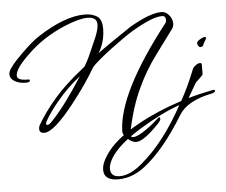

<svg xmlns="http://www.w3.org/2000/svg" viewBox="-61 -699 1279 1088"><g transform="rotate(-5 579.0 -155.5)"><path d="M688 116Q665 116 639 92Q614 68 614 51Q618 -166 912 -542Q916 -549 916 -558Q916 -582 896 -582Q865 -582 821 -563.5Q777 -545 718 -510Q698 -498 667.5 -476.5Q637 -455 595 -424Q549 -389 521 -365Q493 -341 482 -328Q457 -285 423.5 -236Q390 -187 346 -131Q228 19 174 19Q146 19 146 -6Q146 -18 152 -28Q171 -61 197.5 -98Q224 -135 259 -175Q290 -210 317.5 -236Q345 -262 367 -281L433 -335Q447 -358 458.5 -382Q470 -406 480 -430L508 -494Q527 -539 527 -568Q527 -609 473 -609Q426 -609 341 -574Q278 -547 223.5 -511.5Q169 -476 118 -425Q46 -355 46 -317Q46 -290 104 -290H109Q118 -290 118 -284Q118 -273 95 -273Q56 -273 30.5 -288.5Q5 -304 5 -328Q5 -337 8 -344Q19 -373 86 -439Q118 -471 145.5 -494.5Q173 -518 196 -532Q347 -629 459 -629Q505 -629 533 -608Q557 -590 557 -540Q557 -480 532 -427Q530 -423 526.5 -417.5Q523 -412 518 -404Q557 -432 605.5 -465Q654 -498 712 -537Q828 -605 894 -605Q918 -605 936.5 -583Q955 -561 955 -535Q955 -519 946 -505L846 -370Q812 -324 786 -280Q760 -236 741 -195Q713 -137 693 -73Q673 -9 659 62Q659 64 658.5 66Q658 68 658 70Q658 87 673 87Q699 87 751 50Q771 36 788 22Q805 8 821 -7Q826 -12 830 -12Q835 -12 835 -4Q835 5 826 16Q733 116 688 116ZM195 -24Q205 -24 220 -40Q265 -87 309.5 -147.5Q354 -208 402 -283Q365 -254 332 -222Q299 -190 270 -155Q245 -125 225 -97Q205 -69 191 -43Q188 -37 188 -32Q188 -24 195 -24ZM568 318Q487 318 487 257Q487 223 515 180Q569 92 715 12Q827 -50 962 -93Q1005 -170 1043 -266Q1048 -278 1061.5 -288Q1075 -298 1086 -298Q1095 -298 1096 -291V-235Q1096 -231 1090.5 -225.5Q1085 -220 1076 -211L1059 -195Q1051 -187 1050 -184L1005 -106Q1062 -123 1143 -139Q1146 -140 1150 -140Q1158 -140 1158 -134Q1158 -126 1141 -121Q996 -92 950 -15Q891 81 834.5 149Q778 217 723 260Q650 318 568 318ZM579 301Q639 301 709 240Q840 130 949 -71Q893 -51 838 -23.5Q783 4 727 38Q592 119 546 195Q526 230 526 254Q526 301 579 301ZM1095 -388Q1090 -388 1085 -396.5Q1080 -405 1080 -410Q1080 -418 1089 -425.5Q1098 -433 1109.5 -438Q1121 -443 1127 -443Q1133 -443 1133 -440Q1133 -435 1130.5 -429.5Q1128 -424 1123 -416Q1118 -410 1114.5 -399Q1111 -388 1095 -388Z"/></g></svg>

Font: Whisper
Style: Regular
Weight: 400
Designer: Robert E. Leuschke
Foundry: Robert E. Leuschke
Version: Version 1.010; ttfautohint (v1.8.4.7-5d5b)